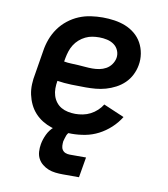

<svg xmlns="http://www.w3.org/2000/svg" viewBox="-82 -608 765 874"><g transform="rotate(10 300.0 -170.5)"><path d="M275 8Q250 8 226 5.5Q202 3 179.5 -4.5Q157 -12 137.5 -24Q118 -36 102.5 -53Q87 -70 77 -91Q67 -112 62 -135Q57 -158 58 -183Q59 -208 64 -232L82 -342Q86 -369 96 -396Q106 -423 123 -447Q140 -471 163.5 -489.5Q187 -508 213.5 -519Q240 -530 268 -534Q296 -538 323 -538Q350 -538 377 -534Q404 -530 428 -520.5Q452 -511 472 -494.5Q492 -478 504.5 -455.5Q517 -433 521.5 -406Q526 -379 521 -352Q517 -329 506 -307Q495 -285 477.5 -268Q460 -251 438 -239.5Q416 -228 393 -221.5Q370 -215 347 -213Q324 -211 301 -211Q268 -211 234.5 -212Q201 -213 169 -218V-217Q166 -200 166 -182.5Q166 -165 171 -149Q176 -133 186 -120Q196 -107 210 -99Q224 -91 241 -87.5Q258 -84 275 -84Q292 -84 310 -87.5Q328 -91 344.5 -99.5Q361 -108 375 -121Q389 -134 398 -149L494 -108Q477 -80 452 -57Q427 -34 398 -19Q369 -4 337.5 2Q306 8 275 8ZM316 -301Q332 -301 348 -304Q364 -307 378.5 -315Q393 -323 403 -337Q413 -351 416 -367Q419 -385 412 -401.5Q405 -418 391 -428Q377 -438 359 -442Q341 -446 323 -446Q307 -446 291 -443.5Q275 -441 259.5 -433.5Q244 -426 231 -414.5Q218 -403 209 -388.5Q200 -374 195 -358.5Q190 -343 187 -327L184 -310Q200 -307 217 -306.5Q234 -306 250.5 -305Q267 -304 283 -302.5Q299 -301 316 -301ZM267 197Q250 197 232.5 195Q215 193 200 187Q185 181 172 170.5Q159 160 151.5 145.5Q144 131 143 113.5Q142 96 145 79Q149 56 160 33Q171 10 190 -6.5Q209 -23 233 -30Q257 -37 281 -37L275 0Q267 0 261 6Q255 12 252 19.5Q249 27 247 34.5Q245 42 243 49Q242 59 242.5 69.5Q243 80 248.5 88Q254 96 263 99.5Q272 103 283 103H358L342 197Z"/></g></svg>

Font: Iosevka Curly Slab SmBdEx
Style: Italic
Weight: 600
Width: 7
Italic angle: -9°
Monospace: yes
Designer: Belleve Invis
Foundry: Belleve Invis
Version: Version 11.1.0; ttfautohint (v1.8.3)